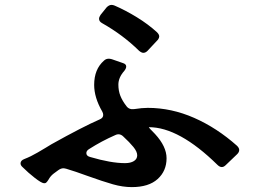

<svg xmlns="http://www.w3.org/2000/svg" viewBox="-20 -775 1040 785"><path d="M566 -559Q559 -559 549 -567Q483 -632 398 -680Q385 -687 385 -698Q385 -705 391 -714L416 -745Q426 -755 436 -755Q442 -755 449 -752Q493 -733 539.5 -704.5Q586 -676 622 -643Q631 -634 631 -626Q631 -620 626 -613Q587 -571 583 -567Q575 -559 566 -559ZM949 -179Q958 -170 958 -162Q958 -153 950 -145L903 -100Q895 -92 887 -92Q878 -92 869 -101Q712 -255 589 -255Q586 -255 614 -227Q661 -176 661 -128Q661 -76 624.5 -43Q588 -10 519 -10Q482 -10 441.5 -21.5Q401 -33 337 -56Q288 -74 251 -85Q243 -87 239 -87Q229 -87 218 -79L199 -65Q186 -55 178 -40Q173 -32 169 -28.5Q165 -25 159 -26Q149 -27 122.5 -47.5Q96 -68 72 -92Q64 -99 64 -107Q64 -119 80 -125Q106 -135 134 -151.5Q162 -168 167 -171L190 -185Q319 -257 388 -287Q402 -293 402 -305Q402 -312 398 -319Q365 -376 365 -428Q365 -492 405 -527Q413 -535 425 -535Q429 -535 437 -533L483 -517Q496 -513 496 -503Q496 -495 488 -485Q464 -458 464 -429Q464 -404 472 -383.5Q480 -363 497 -341Q508 -326 529 -329Q561 -334 584 -334Q681 -334 774 -293Q867 -252 949 -179ZM484 -217Q475 -226 464 -226Q458 -226 452 -223Q395 -198 345 -166Q333 -159 333 -149Q333 -137 349 -133Q434 -108 491 -108Q514 -108 527.5 -116.5Q541 -125 541 -140Q541 -155 525.5 -174Q510 -193 484 -217Z"/></svg>

Font: Shippori Gochic B2 Bold
Style: Regular
Weight: 700
Designer: FONTDASU
Foundry: FONTDASU / Google Inc. / but / Adobe
Version: Version 1.130